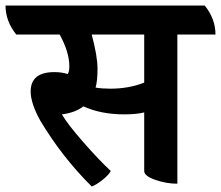

<svg xmlns="http://www.w3.org/2000/svg" viewBox="-69 -645 800 695"><path d="M711 -520H573V20Q533 20 493 6Q453 -8 453 -26V-238Q424 -231 382 -231Q296 -231 233 -260Q203 -237 155 -231Q176 -195 232.5 -130.5Q289 -66 332 -26Q324 -11 301 7Q278 25 263 30Q156 -76 77 -208Q42 -271 42 -314Q42 -384 128 -384Q155 -384 176 -377Q182 -386 182 -405Q182 -456 147 -520H-10Q-49 -568 -49 -625H672Q711 -577 711 -520ZM453 -520H263Q284 -441 284 -396.5Q284 -352 277 -328Q300 -324 330 -324Q398 -324 453 -346Z"/></svg>

Font: Karma
Style: Bold
Weight: 700
Designer: Joana Correia
Foundry: Indian Type Foundry
Version: Version 1.202;PS 1.0;hotconv 1.0.78;makeotf.lib2.5.61930; tt